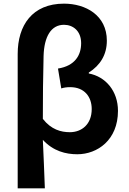

<svg xmlns="http://www.w3.org/2000/svg" viewBox="-20 -832 710 1053"><path d="M77 201H226C223 112 219 27 215 -65C272 -3 341 14 404 14C514 14 627 -64 627 -224C627 -333 559 -412 467 -429V-434C530 -474 566 -532 566 -609C566 -748 450 -812 331 -812C157 -812 77 -693 77 -536ZM363 -107C315 -107 261 -121 215 -180C215 -297 216 -410 219 -525C222 -631 260 -696 331 -696C380 -696 425 -663 425 -595C425 -530 392 -471 298 -456L316 -347C331 -352 347 -354 365 -354C443 -354 483 -301 483 -234C483 -150 428 -107 363 -107Z"/></svg>

Font: Noto Sans JP
Style: Bold
Weight: 700
Designer: Ryoko NISHIZUKA 西塚涼子 (kana, bopomofo & ideographs); Paul D. Hunt (Latin, Greek & Cyrillic); Sandoll Communications 산돌커뮤니
Foundry: Adobe
Version: Version 2.004;hotconv 1.0.118;makeotfexe 2.5.65603